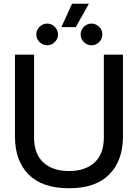

<svg xmlns="http://www.w3.org/2000/svg" viewBox="-20 -991 737 1026"><path d="M365 -971H455L385 -846H308ZM174 -807Q174 -831 191.5 -848Q209 -865 232 -865Q255 -865 272.5 -848Q290 -831 290 -807Q290 -783 272.5 -766Q255 -749 232 -749Q209 -749 191.5 -766Q174 -783 174 -807ZM411 -807Q411 -831 428.5 -848Q446 -865 469 -865Q492 -865 509.5 -848Q527 -831 527 -807Q527 -783 509.5 -766Q492 -749 469 -749Q446 -749 428.5 -766Q411 -783 411 -807ZM60 -261V-699H162V-257Q162 -168 212 -122.5Q262 -77 349 -77Q435 -77 485 -122.5Q535 -168 535 -257V-699H637V-261Q637 -133 564 -59Q491 15 349 15Q206 15 133 -58.5Q60 -132 60 -261Z"/></svg>

Font: Prompt
Style: Regular
Weight: 400
Designer: Katatrad Team
Foundry: CadsonDemak
Version: Version 1.001